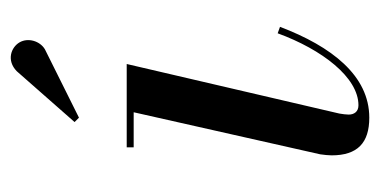

<svg xmlns="http://www.w3.org/2000/svg" viewBox="-202 -524 735 372"><g transform="rotate(-90 166.0 -337.5)"><path d="M257 -618.5C273 -628 280 -651 270.5 -667.5C261 -684 235.5 -693.5 214.5 -673L116 -561L124.5 -552.5ZM300.5 -163 288 -167.5C256.5 -81.5 202.5 -11 148.5 -11C136 -11 130.5 -19.5 130.5 -30C130.5 -35 131.5 -42 132.5 -48L228.5 -460H67V-446.5H135L53.5 -85C52.5 -79 51.5 -68 51.5 -63C51.5 -13 75.5 10 124.5 10C206 10 262.5 -63 300.5 -163Z"/></g></svg>

Font: Bodoni* 16pt
Style: Italic
Weight: 400
Italic angle: -13°
Version: Version 2.3